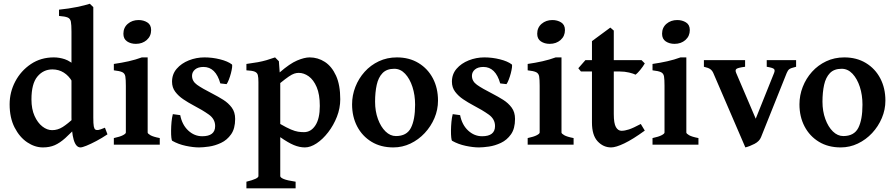

<svg xmlns="http://www.w3.org/2000/svg" viewBox="-20 -777 4806 1031"><path d="M557.1 -55.7Q527.3 -35.6 497.3 -19.8Q467.3 -3.9 444.3 5.4Q421.4 14.6 412.1 14.6Q363.8 14.6 363.8 -147.5V-607.4Q363.8 -643.6 360.6 -660.4Q357.4 -677.2 343.3 -683.1Q329.1 -689 296.9 -691.4V-725.1Q350.1 -730.5 393.6 -739.5Q437 -748.5 462.4 -756.8L481 -738.8V-146Q481 -111.8 483.6 -98.4Q486.3 -85 492.2 -81.1Q497.6 -77.6 507.3 -78.9Q517.1 -80.1 543.5 -91.3ZM399.9 -105Q359.9 -62 330.6 -35.6Q301.3 -9.3 273.7 2.7Q246.1 14.6 210.4 14.6Q167 14.6 126 -12.9Q85 -40.5 58.3 -92.5Q31.7 -144.5 31.7 -216.8Q31.7 -282.2 62 -339.6Q92.3 -397 145.8 -432.9Q199.2 -468.8 269 -468.8Q298.3 -468.8 328.1 -459Q357.9 -449.2 396 -414.1Q396 -356.4 367.2 -339.4Q349.6 -370.1 322.5 -387.2Q295.4 -404.3 261.2 -404.3Q212.9 -404.3 180.9 -366Q148.9 -327.6 148.9 -243.2Q148.9 -191.4 165.5 -154.5Q182.1 -117.7 207.5 -97.9Q232.9 -78.1 259.8 -78.1Q290 -78.1 316.9 -95.2Q343.8 -112.3 378.4 -145Q382.3 -143.1 387 -134.3Q391.6 -125.5 395.3 -116.5Q398.9 -107.4 399.9 -105Z M791.5 -615.7Q791.5 -583 768.1 -562.3Q744.6 -541.5 709.5 -541.5Q682.1 -541.5 662.4 -554.7Q642.6 -567.9 642.6 -595.7Q642.6 -628.9 666.3 -649.2Q689.9 -669.4 724.1 -669.4Q750.5 -669.4 771 -656.7Q791.5 -644 791.5 -615.7ZM591.3 0V-35.6Q624 -42.5 639.9 -50.8Q655.8 -59.1 655.8 -65.4V-316.4Q655.8 -349.6 653.1 -366.2Q650.4 -382.8 636.7 -389.4Q623 -396 591.3 -399.4V-433.6Q632.8 -439.5 670.7 -448Q708.5 -456.5 741.7 -468.8H772.9V-65.4Q772.9 -59.6 787.6 -51Q802.2 -42.5 837.9 -35.6V0Z M1242.7 -138.2Q1242.7 -86.4 1220.9 -55.7Q1199.2 -24.9 1167 -9.8Q1134.8 5.4 1102.5 10Q1070.3 14.6 1048.8 14.6Q1017.6 14.6 977.5 6.1Q937.5 -2.4 904.8 -21Q901.9 -22.9 900.1 -38.3Q898.4 -53.7 898.7 -76.4Q898.9 -99.1 901.1 -122.6Q903.3 -146 908.2 -164.1L947.8 -158.7Q958 -106.4 991 -75.9Q1023.9 -45.4 1065.9 -45.4Q1135.3 -45.4 1135.3 -100.1Q1135.3 -137.7 1101.3 -161.9Q1067.4 -186 1017.6 -211.9Q990.7 -226.1 964.6 -243.7Q938.5 -261.2 921.1 -284.2Q903.8 -307.1 903.8 -338.4Q903.8 -378.9 929 -408Q954.1 -437 994.1 -452.9Q1034.2 -468.8 1078.1 -468.8Q1120.1 -468.8 1161.4 -458.5Q1202.6 -448.2 1225.1 -431.2Q1228 -428.7 1226.3 -415Q1224.6 -401.4 1220 -383.5Q1215.3 -365.7 1209 -349.4Q1202.6 -333 1196.8 -325.2L1163.1 -329.1Q1138.2 -417.5 1072.8 -417.5Q1043.5 -417.5 1027.3 -403.8Q1011.2 -390.1 1011.2 -370.1Q1011.2 -340.8 1038.3 -321.5Q1065.4 -302.2 1123 -272.9Q1151.4 -258.3 1179 -241Q1206.5 -223.6 1224.6 -199.2Q1242.7 -174.8 1242.7 -138.2Z M1617.2 14.6Q1588.4 14.6 1557.9 2Q1527.3 -10.7 1484.9 -40.5V168.5Q1484.9 176.3 1503.2 184.1Q1521.5 191.9 1567.4 198.7V234.4H1303.2V198.7Q1367.7 183.1 1367.7 168.5V-336.4Q1367.7 -360.8 1364.5 -373.8Q1361.3 -386.7 1347.7 -392.3Q1334 -397.9 1303.2 -399.4V-433.6Q1340.3 -438.5 1365.2 -443.1Q1390.1 -447.8 1411.1 -453.9Q1432.1 -460 1457 -468.8L1477.5 -448.2L1481.9 -388.2Q1536.1 -435.5 1575.4 -452.1Q1614.7 -468.8 1642.6 -468.8Q1687 -468.8 1724.4 -444.6Q1761.7 -420.4 1784.4 -370.6Q1807.1 -320.8 1807.1 -244.1Q1807.1 -195.8 1789.1 -149.9Q1771 -104 1742.2 -66.7Q1713.4 -29.3 1680.2 -7.3Q1647 14.6 1617.2 14.6ZM1584 -385.7Q1572.3 -385.7 1560.3 -381.8Q1548.3 -377.9 1531 -366.2Q1513.7 -354.5 1484.9 -331.1V-111.3Q1519.5 -91.3 1542 -81.8Q1564.5 -72.3 1580.6 -69.8Q1596.7 -67.4 1612.3 -67.4Q1649.9 -67.4 1673.6 -103.8Q1697.3 -140.1 1697.3 -208Q1697.3 -270.5 1680.4 -309.6Q1663.6 -348.6 1637.7 -367.2Q1611.8 -385.7 1584 -385.7Z M2332 -236.8Q2332 -188 2313 -143.1Q2293.9 -98.1 2260.7 -62.5Q2227.5 -26.9 2184.1 -6.1Q2140.6 14.6 2092.3 14.6Q2024.9 14.6 1975.1 -15.6Q1925.3 -45.9 1897.9 -98.1Q1870.6 -150.4 1870.6 -216.8Q1870.6 -265.1 1888.2 -310.3Q1905.8 -355.5 1938 -391.4Q1970.2 -427.2 2014.4 -448Q2058.6 -468.8 2111.3 -468.8Q2177.7 -468.8 2227.5 -438.5Q2277.3 -408.2 2304.7 -356Q2332 -303.7 2332 -236.8ZM2209 -214.8Q2209 -266.6 2194.8 -310.3Q2180.7 -354 2155.5 -380.9Q2130.4 -407.7 2097.2 -407.7Q2056.6 -407.7 2034.2 -384.5Q2011.7 -361.3 2002.9 -321.3Q1994.1 -281.2 1994.1 -231Q1994.1 -179.7 2009.5 -137.7Q2024.9 -95.7 2050.3 -71Q2075.7 -46.4 2106 -46.4Q2164.1 -46.4 2186.5 -90.3Q2209 -134.3 2209 -214.8Z M2745.6 -138.2Q2745.6 -86.4 2723.9 -55.7Q2702.1 -24.9 2669.9 -9.8Q2637.7 5.4 2605.5 10Q2573.2 14.6 2551.8 14.6Q2520.5 14.6 2480.5 6.1Q2440.4 -2.4 2407.7 -21Q2404.8 -22.9 2403.1 -38.3Q2401.4 -53.7 2401.6 -76.4Q2401.9 -99.1 2404.1 -122.6Q2406.2 -146 2411.1 -164.1L2450.7 -158.7Q2460.9 -106.4 2493.9 -75.9Q2526.9 -45.4 2568.8 -45.4Q2638.2 -45.4 2638.2 -100.1Q2638.2 -137.7 2604.2 -161.9Q2570.3 -186 2520.5 -211.9Q2493.7 -226.1 2467.5 -243.7Q2441.4 -261.2 2424.1 -284.2Q2406.7 -307.1 2406.7 -338.4Q2406.7 -378.9 2431.9 -408Q2457 -437 2497.1 -452.9Q2537.1 -468.8 2581.1 -468.8Q2623 -468.8 2664.3 -458.5Q2705.6 -448.2 2728 -431.2Q2731 -428.7 2729.2 -415Q2727.5 -401.4 2722.9 -383.5Q2718.3 -365.7 2711.9 -349.4Q2705.6 -333 2699.7 -325.2L2666 -329.1Q2641.1 -417.5 2575.7 -417.5Q2546.4 -417.5 2530.3 -403.8Q2514.2 -390.1 2514.2 -370.1Q2514.2 -340.8 2541.3 -321.5Q2568.4 -302.2 2626 -272.9Q2654.3 -258.3 2681.9 -241Q2709.5 -223.6 2727.5 -199.2Q2745.6 -174.8 2745.6 -138.2Z M3013.7 -615.7Q3013.7 -583 2990.2 -562.3Q2966.8 -541.5 2931.6 -541.5Q2904.3 -541.5 2884.5 -554.7Q2864.7 -567.9 2864.7 -595.7Q2864.7 -628.9 2888.4 -649.2Q2912.1 -669.4 2946.3 -669.4Q2972.7 -669.4 2993.2 -656.7Q3013.7 -644 3013.7 -615.7ZM2813.5 0V-35.6Q2846.2 -42.5 2862.1 -50.8Q2877.9 -59.1 2877.9 -65.4V-316.4Q2877.9 -349.6 2875.2 -366.2Q2872.6 -382.8 2858.9 -389.4Q2845.2 -396 2813.5 -399.4V-433.6Q2855 -439.5 2892.8 -448Q2930.7 -456.5 2963.9 -468.8H2995.1V-65.4Q2995.1 -59.6 3009.8 -51Q3024.4 -42.5 3060.1 -35.6V0Z M3442.4 -75.7Q3377.9 -28.8 3332.5 -7.1Q3287.1 14.6 3261.7 14.6Q3219.7 14.6 3189.2 -18.1Q3158.7 -50.8 3158.7 -119.1V-393.1H3099.6L3085.4 -410.6L3123.5 -454.1H3158.7V-556.2L3257.3 -628.9L3275.9 -612.8V-454.1H3424.8L3442.4 -436.5Q3433.1 -419.9 3418 -401.6Q3402.8 -383.3 3393.1 -376Q3381.3 -381.8 3357.9 -387.5Q3334.5 -393.1 3308.6 -393.1H3275.9V-164.6Q3275.9 -114.3 3287.4 -94.5Q3298.8 -74.7 3317.4 -74.7Q3334.5 -74.7 3357.2 -82Q3379.9 -89.4 3420.9 -111.3Z M3684.1 -615.7Q3684.1 -583 3660.6 -562.3Q3637.2 -541.5 3602.1 -541.5Q3574.7 -541.5 3554.9 -554.7Q3535.2 -567.9 3535.2 -595.7Q3535.2 -628.9 3558.8 -649.2Q3582.5 -669.4 3616.7 -669.4Q3643.1 -669.4 3663.6 -656.7Q3684.1 -644 3684.1 -615.7ZM3483.9 0V-35.6Q3516.6 -42.5 3532.5 -50.8Q3548.3 -59.1 3548.3 -65.4V-316.4Q3548.3 -349.6 3545.7 -366.2Q3543 -382.8 3529.3 -389.4Q3515.6 -396 3483.9 -399.4V-433.6Q3525.4 -439.5 3563.2 -448Q3601.1 -456.5 3634.3 -468.8H3665.5V-65.4Q3665.5 -59.6 3680.2 -51Q3694.8 -42.5 3730.5 -35.6V0Z M4254.9 -418.5Q4226.1 -411.6 4218.3 -405.5Q4210.4 -399.4 4204.6 -385.3L4066.4 -40Q4057.6 -18.1 4031.7 -4.6Q4005.9 8.8 3982.4 14.6L3810.1 -385.3Q3804.2 -398.4 3793.9 -405.8Q3783.7 -413.1 3759.8 -418.5V-454.1H3981V-418.5Q3943.4 -413.6 3934.8 -407.2Q3926.3 -400.9 3933.1 -385.3L4038.1 -139.6L4136.7 -385.3Q4142.6 -399.9 4136.2 -406.5Q4129.9 -413.1 4097.2 -418.5V-454.1H4254.9Z M4734.4 -236.8Q4734.4 -188 4715.3 -143.1Q4696.3 -98.1 4663.1 -62.5Q4629.9 -26.9 4586.4 -6.1Q4543 14.6 4494.6 14.6Q4427.2 14.6 4377.4 -15.6Q4327.6 -45.9 4300.3 -98.1Q4272.9 -150.4 4272.9 -216.8Q4272.9 -265.1 4290.5 -310.3Q4308.1 -355.5 4340.3 -391.4Q4372.6 -427.2 4416.7 -448Q4460.9 -468.8 4513.7 -468.8Q4580.1 -468.8 4629.9 -438.5Q4679.7 -408.2 4707 -356Q4734.4 -303.7 4734.4 -236.8ZM4611.3 -214.8Q4611.3 -266.6 4597.2 -310.3Q4583 -354 4557.9 -380.9Q4532.7 -407.7 4499.5 -407.7Q4459 -407.7 4436.5 -384.5Q4414.1 -361.3 4405.3 -321.3Q4396.5 -281.2 4396.5 -231Q4396.5 -179.7 4411.9 -137.7Q4427.2 -95.7 4452.6 -71Q4478 -46.4 4508.3 -46.4Q4566.4 -46.4 4588.9 -90.3Q4611.3 -134.3 4611.3 -214.8Z"/></svg>

Font: Gentium Plus
Style: Bold
Weight: 700
Designer: Victor Gaultney, Annie Olsen, Iska Routamaa, Becca Hirsbrunner
Foundry: SIL International
Version: Version 6.101